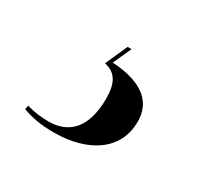

<svg xmlns="http://www.w3.org/2000/svg" viewBox="-67 -93 444 420"><g transform="rotate(30 154.5 116.5)"><path d="M105 238C187 238 252 200 252 126C252 79 221 46 140 41L161 -5H151L126 51C157 57 167 81 167 116C167 187 137 223 82 223C66 223 46 221 27 215L25 225C47 233 69 238 105 238Z"/></g></svg>

Font: Noto Serif Display SemiCondensed SemiBold
Style: Italic
Weight: 600
Width: 4
Italic angle: -12°
Designer: Monotype Design Team
Foundry: Monotype Imaging Inc.
Version: Version 2.009